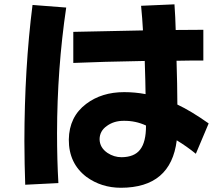

<svg xmlns="http://www.w3.org/2000/svg" viewBox="-20 -825 1040 899"><path d="M663.6 -237.3Q615.2 -259.8 560.5 -259.3Q514.2 -259.8 480.5 -235.4Q446.8 -211.9 446.3 -173.3Q446.8 -133.8 483.4 -108.9Q513.7 -88.9 549.3 -88.9Q608.9 -89.4 635.7 -124Q664.1 -159.7 663.6 -237.3ZM957 -247.1 897 -105Q854.5 -139.6 807.6 -168Q780.3 53.7 546.4 54.2Q454.6 54.2 384.3 2.9Q301.8 -60.1 302.2 -171.4Q303.7 -278.3 383.3 -338.4Q456.1 -393.6 561.5 -393.6Q612.3 -393.6 661.6 -384.3Q661.1 -437.5 657.7 -539.6Q456.5 -536.1 323.2 -530.3V-675.8L649.4 -682.6Q646.5 -737.3 640.6 -797.9L796.9 -804.7Q801.3 -743.2 802.7 -684.6Q883.8 -685.5 932.1 -685.5V-541.5Q911.1 -541.5 873 -541.5Q821.3 -541 806.6 -540.5Q810.1 -432.6 810.5 -335.4Q874 -305.7 957 -247.1ZM290 -789.6Q247.6 -502.9 247.1 -201.2Q247.1 -75.7 253.4 32.2L98.1 40Q94.7 -51.8 94.2 -164.1Q94.7 -505.9 132.3 -801.8Z"/></svg>

Font: Droid Sans
Style: Regular
Weight: 400
Foundry: Ascender Corporation
Version: Version 1.00 build 114